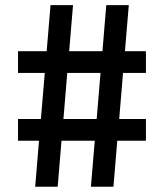

<svg xmlns="http://www.w3.org/2000/svg" viewBox="-20 -713 626 733"><path d="M327.1 0H413.1L427.7 -175.8H537.1V-258.8H435.1L449.7 -434.6H537.1V-517.6H457L471.7 -693.4H385.7L371.1 -517.6H244.1L258.8 -693.4H172.9L158.2 -517.6H48.8V-434.6H150.9L136.2 -258.8H48.8V-175.8H128.9L114.3 0H200.2L214.8 -175.8H341.8ZM222.2 -258.8 236.8 -434.6H363.8L349.1 -258.8Z"/></svg>

Font: Cascadia Mono NF
Style: Regular
Weight: 400
Monospace: yes
Designer: Aaron Bell
Foundry: Saja Typeworks
Version: Version 2404.023